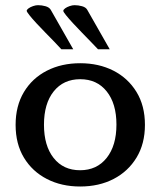

<svg xmlns="http://www.w3.org/2000/svg" viewBox="-20 -692 607 727"><path d="M283.7 14.2Q212.9 14.2 157.7 -14.2Q102.5 -42.5 70.8 -94.7Q39.1 -147 39.1 -219.2Q39.1 -291 70.6 -343.5Q102.1 -396 157.5 -424.3Q212.9 -452.6 283.7 -452.6Q354 -452.6 409.2 -424.6Q464.4 -396.5 496.6 -344.2Q528.8 -292 528.8 -219.2Q528.8 -147.9 497.1 -95.5Q465.3 -43 410.2 -14.4Q355 14.2 283.7 14.2ZM283.2 -47.4Q346.7 -47.4 383.8 -94Q420.9 -140.6 420.9 -220.2Q420.9 -299.8 384 -345.9Q347.2 -392.1 283.7 -392.1Q220.2 -392.1 183.3 -345.9Q146.5 -299.8 146.5 -219.7Q146.5 -140.1 183.1 -93.8Q219.7 -47.4 283.2 -47.4ZM257.3 -505.4H212.4Q202.6 -516.6 186.3 -533.2Q169.9 -549.8 151.9 -568.4Q133.8 -586.9 117.7 -604.2Q101.6 -621.6 91.6 -634.3Q81.5 -647 81.1 -650.9Q81.1 -655.3 88.1 -660.4Q95.2 -665.5 105.2 -668.9Q115.2 -672.4 124 -672.4Q138.2 -672.4 152.1 -668.5Q166 -664.6 171.9 -655.3ZM395.5 -505.4H351.1Q340.8 -516.6 324.5 -533.2Q308.1 -549.8 290.3 -568.4Q272.5 -586.9 256.3 -604.2Q240.2 -621.6 230 -634.3Q219.7 -647 219.7 -650.9Q219.7 -655.3 226.6 -660.4Q233.4 -665.5 243.7 -668.9Q253.9 -672.4 262.2 -672.4Q276.4 -672.4 290.5 -668.5Q304.7 -664.6 310.1 -655.3Z"/></svg>

Font: Kameron Medium
Style: Regular
Weight: 500
Designer: Vernon Adams
Foundry: Vernon Adams
Version: Version 1.100